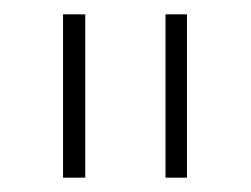

<svg xmlns="http://www.w3.org/2000/svg" viewBox="-20 -647 350 268"><path d="M68 -627H99V-399H68ZM211 -627H241V-399H211Z"/></svg>

Font: Blinker ExtraLight
Style: Regular
Weight: 200
Designer: Juergen Huber
Foundry: supertype
Version: Version 1.017;hotconv 1.0.117;makeotfexe 2.5.65602